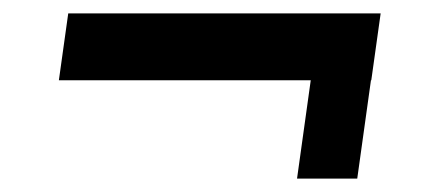

<svg xmlns="http://www.w3.org/2000/svg" viewBox="-20 -420 633 287"><path d="M424 -153 453 -361H543L514 -153ZM82 -400H549L535 -300H68Z"/></svg>

Font: Pathway Extreme 28pt
Style: Bold Italic
Weight: 700
Italic angle: -8°
Designer: Eduardo Rodriguez Tunni
Foundry: Eduardo Rodriguez Tunni
Version: Version 1.001;gftools[0.9.26]